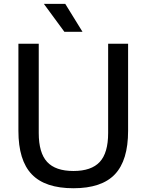

<svg xmlns="http://www.w3.org/2000/svg" viewBox="-20 -967 760 996"><path d="M75.5 -288V-740H181V-277Q181 -174 224.5 -127Q268 -80 361 -80Q454 -80 497.5 -127Q541 -174 541 -277V-740H644.5V-288Q644.5 -135 576 -62.8Q507.5 9.5 361 9.5Q214 9.5 144.8 -62.8Q75.5 -135 75.5 -288ZM314 -802 207.5 -947H318.5L408 -802Z"/></svg>

Font: Encode Sans Medium
Style: Regular
Weight: 500
Designer: Multiple Designers
Foundry: Impallari Type
Version: Version 2.000